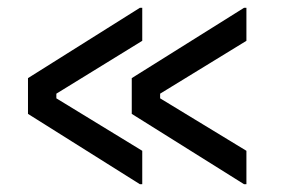

<svg xmlns="http://www.w3.org/2000/svg" viewBox="-20 -494 723 494"><path d="M608 -20 319 -201V-293L608 -474H614V-389L392 -253V-241L614 -106V-20ZM340 -20 52 -201V-293L340 -474H346V-389L125 -253V-241L346 -106V-20Z"/></svg>

Font: Space Grotesk
Style: Regular
Weight: 400
Designer: Florian Karsten
Foundry: Florian Karsten
Version: Version 2.000